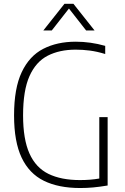

<svg xmlns="http://www.w3.org/2000/svg" viewBox="-20 -964 647 990"><path d="M393.5 5.5Q282 5.5 206.2 -31.8Q130.5 -69 91.5 -151.2Q52.5 -233.5 52.5 -369Q52.5 -508.5 92 -592Q131.5 -675.5 203 -712.2Q274.5 -749 370.5 -749Q447 -749 522.5 -727.5V-685.5Q480 -698.5 443.2 -703.2Q406.5 -708 370 -708Q287 -708 226 -676.8Q165 -645.5 132 -571.5Q99 -497.5 99 -369.5Q99 -246 131.8 -172.8Q164.5 -99.5 229.8 -67.5Q295 -35.5 392.5 -35.5Q447 -35.5 492 -43.5V-360H535V-7.5Q493 -0.5 460.2 2.5Q427.5 5.5 393.5 5.5ZM203.5 -807 312.5 -944.5H358.5L467.5 -807H424L335.5 -920L247 -807Z"/></svg>

Font: Encode Sans Semi Condensed ExtraLight
Style: Regular
Weight: 200
Width: 4
Designer: Multiple Designers
Foundry: Impallari Type
Version: Version 3.000; ttfautohint (v1.8.3) -l 8 -r 50 -G 200 -x 14 